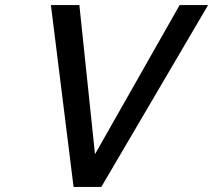

<svg xmlns="http://www.w3.org/2000/svg" viewBox="-20 -742 846 762"><path d="M382 0H272L182 -722H295L357 -130L693 -722H806Z"/></svg>

Font: Perun
Style: Italic
Weight: 400
Italic angle: -12°
Foundry: Copyright (c) Stefan Peev, Context Ltd, 2016
Version: Version 1.027